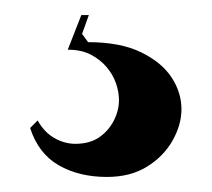

<svg xmlns="http://www.w3.org/2000/svg" viewBox="-20 -20 281 255"><path d="M122 215Q85 215 58 199.5Q31 184 20 150L30 140Q39 156 52.5 163.5Q66 171 80 171Q99 171 111.5 162.5Q124 154 131 140.5Q138 127 138 113Q138 102 134 90.5Q130 79 121.5 69Q113 59 100.5 52.5Q88 46 70 46L88 0H98L89 25L97 36Q140 36 167.5 49.5Q195 63 208 83Q221 103 221 125Q221 146 209 167Q197 188 175 201.5Q153 215 122 215Z"/></svg>

Font: Kalnia Thin
Style: Regular
Weight: 100
Version: Version 1.105